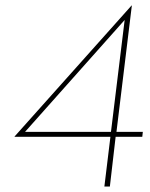

<svg xmlns="http://www.w3.org/2000/svg" viewBox="-20 -679 545 699"><path d="M33 -181V-182L459 -659H460L404 -199H500L498 -181H401L380 0H360L382 -181ZM438 -611 65 -192 61 -199H384L435 -616Z"/></svg>

Font: Josefin Sans Thin Thin
Style: Italic
Weight: 250
Italic angle: -7°
Version: Version 2.000